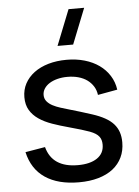

<svg xmlns="http://www.w3.org/2000/svg" viewBox="-56 -831 641 888"><g transform="rotate(-5 265.0 -387.0)"><path d="M230.5 -622.5 296 -787.5H368.5L303 -622.5ZM275 14.5Q178 14.5 118 -26Q58 -66.5 40 -146L132 -161.5Q145 -113 181.2 -89Q217.5 -65 276.5 -65Q333.5 -65 366 -87Q398.5 -109 398.5 -149.5Q398.5 -160.5 396 -169.8Q393.5 -179 387.5 -187Q381.5 -195 371 -201.8Q360.5 -208.5 344.5 -214.5Q330 -220 306 -227.2Q282 -234.5 250.5 -243Q209.5 -254 174 -266.5Q138.5 -279 112.5 -296.8Q86.5 -314.5 71.8 -339.2Q57 -364 57 -399.5Q57 -434 72.2 -462.5Q87.5 -491 115.2 -511.8Q143 -532.5 181.5 -543.8Q220 -555 266.5 -555Q311.5 -555 350 -543.8Q388.5 -532.5 417.2 -512Q446 -491.5 464.5 -462.2Q483 -433 488 -397L397 -380.5Q394 -403 383 -420.5Q372 -438 354.8 -450.5Q337.5 -463 314.2 -469.5Q291 -476 263 -476Q238.5 -476 217 -470.5Q195.5 -465 180 -455.2Q164.5 -445.5 155.5 -431.8Q146.5 -418 146.5 -402Q146.5 -384.5 156.8 -372.2Q167 -360 183.2 -351.5Q199.5 -343 219.2 -336.8Q239 -330.5 258.5 -325Q283 -318 309.8 -309.8Q336.5 -301.5 363 -293Q397 -282 421.2 -268.5Q445.5 -255 460.8 -237.8Q476 -220.5 483 -199.5Q490 -178.5 490 -152.5Q490 -113.5 475.2 -82.8Q460.5 -52 432.8 -30.2Q405 -8.5 365 3Q325 14.5 275 14.5Z"/></g></svg>

Font: Vela Sans Med
Style: Regular
Weight: 500
Designer: Principal design: Mikhail Sharanda - project Manrope.
Design modification: Ravid Balaliev
Foundry: Mikhail Sharanda
Version: Version 1.001